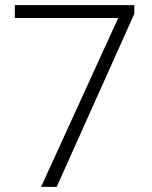

<svg xmlns="http://www.w3.org/2000/svg" viewBox="-20 -731 595 751"><path d="M505.4 -710.9V-677.2L201.7 0H140.6L442.4 -660.6H38.1V-710.9Z"/></svg>

Font: Vazirmatn UI ExtraLight
Style: Regular
Weight: 200
Designer: Saber Rastikerdar
Foundry: Saber Rastikerdar
Version: Version 33.003